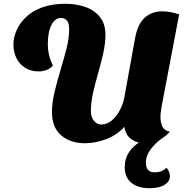

<svg xmlns="http://www.w3.org/2000/svg" viewBox="-20 -738 992 1016"><path d="M429 20Q353 20 304 -21.5Q255 -63 255 -146Q255 -194 268.5 -250.5Q282 -307 300 -366.5Q318 -426 332 -481.5Q346 -537 346 -582Q346 -616 334 -629.5Q322 -643 302 -643Q271 -643 252 -605.5Q233 -568 233 -506Q233 -477 238.5 -451Q244 -425 260 -391Q245 -374 224.5 -367Q204 -360 187 -360Q143 -360 112.5 -379.5Q82 -399 66.5 -431.5Q51 -464 51 -501Q51 -539 67.5 -577Q84 -615 117 -647Q150 -679 202 -698.5Q254 -718 325 -718Q384 -718 432 -701Q480 -684 509 -647.5Q538 -611 538 -554Q538 -509 526.5 -457Q515 -405 499.5 -351.5Q484 -298 472.5 -247Q461 -196 461 -152Q461 -116 478 -97.5Q495 -79 515 -79Q546 -79 571.5 -100.5Q597 -122 614.5 -155.5Q632 -189 638 -223L695 -537Q709 -612 746.5 -645Q784 -678 839 -678Q859 -678 881.5 -674Q904 -670 928 -662L835 -173Q833 -160 831 -146.5Q829 -133 829 -120Q829 -90 839.5 -68Q850 -46 879 -41Q855 -13 818 3.5Q781 20 744 20Q706 20 675.5 -1Q645 -22 638 -67Q599 -23 541.5 -1.5Q484 20 429 20ZM771 258Q711 258 675.5 229.5Q640 201 640 146Q640 101 662.5 67.5Q685 34 721.5 12Q758 -10 799 -22L843 -16V-10Q806 15 779 50Q752 85 752 123Q752 174 799 174Q817 174 833 168Q849 162 861 149Q870 161 874.5 171Q879 181 879 196Q879 221 851.5 239.5Q824 258 771 258Z"/></svg>

Font: Sansita Swashed Light ExtraBold
Style: Regular
Weight: 800
Version: Version 1.003